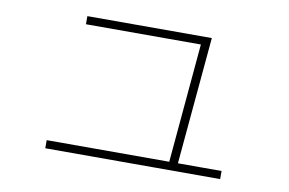

<svg xmlns="http://www.w3.org/2000/svg" viewBox="-62 -653 1124 746"><g transform="rotate(10 500.0 -280.0)"><path d="M637 -28 682 -533 700 -515H227V-547H718L671 -26ZM155 -13V-45H845V-13Z"/></g></svg>

Font: M PLUS 2 Thin ExtraLight
Style: Regular
Weight: 250
Version: Version 1.001